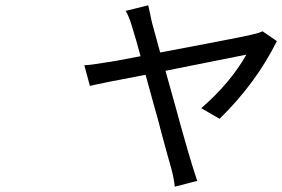

<svg xmlns="http://www.w3.org/2000/svg" viewBox="-20 -611 1064 724"><path d="M970 -493 1024 -456Q945 -297 808 -163L739 -203Q850 -300 909 -405L604 -344Q612 -314 622 -279.5Q632 -245 643.5 -202.5Q655 -160 662 -135Q696 -15 702 3Q702 5 704 10Q706 15 707 19L713 38Q722 67 724 71L639 93Q636 61 625 21Q618 -2 586 -120L580 -144L573 -170L558 -223Q534 -311 529 -329Q364 -298 319 -287L298 -365Q325 -366 382 -376Q396 -377 510 -399Q493 -463 478 -510Q468 -546 454 -570L539 -591Q540 -586 542 -577.5Q544 -569 547 -554Q550 -539 553 -526L584 -413Q607 -417 799 -454Q904 -474 932 -481Q934 -482 937.5 -482.5Q941 -483 943 -483.5Q945 -484 947.5 -485Q950 -486 952 -486Q956 -488 962.5 -490Q969 -492 970 -493Z"/></svg>

Font: Source Han Sans Regular
Style: Regular
Weight: 400
Designer: Ryoko NISHIZUKA  (kana & ideographs); Paul D. Hunt (Latin, Greek & Cyrillic); Wenlong ZHANG  (bopomofo); Sandoll Communi
Foundry: Adobe Systems Incorporated
Version: Version 1.00 January 18, 2024, initial release